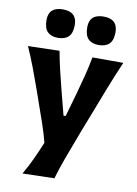

<svg xmlns="http://www.w3.org/2000/svg" viewBox="-100 -795 751 1056"><g transform="rotate(10 276.0 -267.0)"><path d="M101.5 196.5Q128.5 150.5 150.2 103Q172 55.5 191 9.5Q178 -40.5 161 -90.8Q144 -141 126.5 -189.5L95 -279.5Q76 -333 54.8 -389.2Q33.5 -445.5 9.5 -499L185 -503.5Q195 -449 207.2 -397.2Q219.5 -345.5 233.5 -291L268.5 -156H280.5L319 -291Q333.5 -343.5 346.8 -395Q360 -446.5 369.5 -499H542Q524.5 -458.5 509 -421Q493.5 -383.5 476 -338.5Q458.5 -293.5 434.5 -231L380 -91Q343.5 4.5 319 71.2Q294.5 138 279 192ZM391 -572Q353 -572 332.8 -592.2Q312.5 -612.5 312.5 -658Q312.5 -731 392 -731Q470.5 -731 470.5 -657Q470.5 -612 450 -592Q429.5 -572 391 -572ZM163.5 -572Q125.5 -572 105.2 -592.2Q85 -612.5 85 -658Q85 -731 164.5 -731Q243 -731 243 -657Q243 -612 222.5 -592Q202 -572 163.5 -572Z"/></g></svg>

Font: Commissioner Flair
Style: Bold
Weight: 700
Designer: Kostas Bartsokas
Foundry: Kostas Bartsokas
Version: Version 1.000; ttfautohint (v1.8.3)